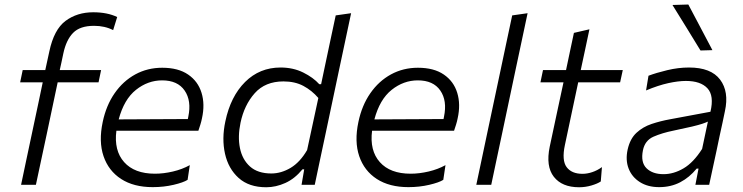

<svg xmlns="http://www.w3.org/2000/svg" viewBox="-20 -798 3210 829"><path d="M71 0Q82.5 -56 93.5 -107Q104.5 -158 117.5 -220L128 -269.5Q137 -311 145.8 -353.2Q154.5 -395.5 164.5 -442.5H67L78 -495.5H175.5L193 -576Q213 -670.5 263 -707.8Q313 -745 382.5 -745Q443.5 -745 486 -724.5L468.5 -668Q432.5 -686.5 386 -686.5Q325.5 -686.5 295.8 -656.2Q266 -626 253.5 -567.5Q249.5 -549.5 245 -527.2Q240.5 -505 238 -495.5H416.5L405.5 -442.5H229L182 -220Q168.5 -158 157.8 -107Q147 -56 135 0Z M639.5 10Q557.5 10 503 -25.2Q448.5 -60.5 427 -123.8Q405.5 -187 423.5 -271.5Q438.5 -343 475 -395.5Q511.5 -448 564.2 -476.8Q617 -505.5 680.5 -505.5Q749.5 -505.5 792.2 -476.2Q835 -447 850.2 -397.2Q865.5 -347.5 852 -287Q849.5 -274 845 -259.5Q840.5 -245 836.5 -233.5H482.5Q471.5 -148 516 -98Q560.5 -48 649 -48Q686.5 -48 726.8 -57.5Q767 -67 799.5 -85L790 -21.5Q772 -10 729.5 0Q687 10 639.5 10ZM680 -451Q618.5 -451 567 -410Q515.5 -369 492.5 -282.5L791 -284Q792 -289.5 793 -294Q807.5 -363 777.2 -407Q747 -451 680 -451Z M1129.5 10.5Q1055 10.5 1010.5 -29.5Q966 -69.5 951.5 -134.2Q937 -199 953 -274Q975.5 -381.5 1038.2 -444Q1101 -506.5 1191.5 -506.5Q1245.5 -506.5 1289 -485Q1332.5 -463.5 1358.5 -434.5H1366.5L1379 -494Q1392 -556 1404.8 -615.8Q1417.5 -675.5 1429.5 -731.5L1496 -741Q1483 -680.5 1470.2 -619.5Q1457.5 -558.5 1443.5 -494L1385.5 -219.5Q1372.5 -157.5 1361.5 -106.8Q1350.5 -56 1339 0H1282L1293.5 -67H1286Q1253 -26.5 1212 -8Q1171 10.5 1129.5 10.5ZM1151.5 -49Q1194 -49 1234.8 -73.2Q1275.5 -97.5 1306 -150L1354.5 -375Q1326.5 -407.5 1290 -427Q1253.5 -446.5 1204 -446.5Q1125 -446.5 1079.8 -395.5Q1034.5 -344.5 1018.5 -268Q1006 -208.5 1016 -158.8Q1026 -109 1059.5 -79Q1093 -49 1151.5 -49Z M1743.5 10Q1661.5 10 1607 -25.2Q1552.5 -60.5 1531 -123.8Q1509.5 -187 1527.5 -271.5Q1542.5 -343 1579 -395.5Q1615.5 -448 1668.2 -476.8Q1721 -505.5 1784.5 -505.5Q1853.5 -505.5 1896.2 -476.2Q1939 -447 1954.2 -397.2Q1969.5 -347.5 1956 -287Q1953.5 -274 1949 -259.5Q1944.5 -245 1940.5 -233.5H1586.5Q1575.5 -148 1620 -98Q1664.5 -48 1753 -48Q1790.5 -48 1830.8 -57.5Q1871 -67 1903.5 -85L1894 -21.5Q1876 -10 1833.5 0Q1791 10 1743.5 10ZM1784 -451Q1722.5 -451 1671 -410Q1619.5 -369 1596.5 -282.5L1895 -284Q1896 -289.5 1897 -294Q1911.5 -363 1881.2 -407Q1851 -451 1784 -451Z M2036.5 0Q2048.5 -55.5 2059.2 -107.2Q2070 -159 2083 -220L2141 -493.5Q2154 -556 2166.8 -615.5Q2179.5 -675 2191.5 -731.5L2258 -741Q2245 -680 2232.2 -619.5Q2219.5 -559 2205.5 -494L2147.5 -219.5Q2134.5 -157.5 2123.5 -106.5Q2112.5 -55.5 2101 0Z M2480.5 10.5Q2406.5 10.5 2371.2 -34.8Q2336 -80 2353.5 -164.5Q2370.5 -245 2385.5 -314.5Q2400.5 -384 2413 -442.5H2313.5L2324.5 -495.5H2424Q2433 -538 2441 -576.2Q2449 -614.5 2458 -656L2525 -671.5Q2514.5 -622 2506.2 -582.8Q2498 -543.5 2487.5 -495.5H2669L2657.5 -442.5H2476.5L2419 -171.5Q2405 -105.5 2426.5 -76.5Q2448 -47.5 2495 -47.5Q2515.5 -47.5 2537.2 -54.8Q2559 -62 2579 -76.5L2574 -14.5Q2560 -5 2533.8 2.8Q2507.5 10.5 2480.5 10.5Z M2826 10Q2777 10 2742.8 -11.8Q2708.5 -33.5 2694.2 -70.2Q2680 -107 2690 -152.5Q2700.5 -199 2728 -224.5Q2755.5 -250 2793.5 -262.8Q2831.5 -275.5 2873 -283L3047.5 -315.5Q3064 -385 3034.5 -416.8Q3005 -448.5 2941.5 -448.5Q2908.5 -448.5 2865.2 -439Q2822 -429.5 2769.5 -407.5L2780 -471Q2813 -483.5 2860.8 -495Q2908.5 -506.5 2955 -506.5Q3050 -506.5 3089.2 -454.2Q3128.5 -402 3110 -318Q3105.5 -295.5 3099.8 -269.2Q3094 -243 3087 -210.5L3073.5 -146Q3066.5 -114 3058.8 -78Q3051 -42 3042 0H2982.5L2996 -70H2988Q2957 -32 2916.8 -11Q2876.5 10 2826 10ZM2845 -46Q2888.5 -46 2931.2 -71Q2974 -96 3011.5 -155L3036.5 -273Q3027 -268.5 3012 -263.5Q2997 -258.5 2968 -251.5Q2939 -244.5 2888 -234Q2838.5 -224 2801.5 -207.8Q2764.5 -191.5 2756 -149Q2745.5 -97 2771.5 -71.5Q2797.5 -46 2845 -46ZM3004.5 -580Q2975 -629 2944.5 -678Q2914 -727 2883.5 -776.5L2952 -778.5Q2978 -729.5 3004 -680.2Q3030 -631 3056 -581.5Z"/></svg>

Font: Commissioner Light
Style: Italic
Weight: 300
Italic angle: -12°
Designer: Kostas Bartsokas
Foundry: Kostas Bartsokas
Version: Version 1.000; ttfautohint (v1.8.3)